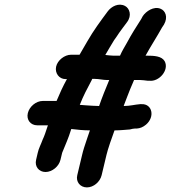

<svg xmlns="http://www.w3.org/2000/svg" viewBox="-20 -712 742 835"><path d="M422 50 443 -38C448 -61 468 -118 478 -145H482C501 -145 530 -148 545 -149C553 -151 560 -153 567 -153H575C589 -154 602 -159 615 -170C655 -204 642 -261 596 -259H589C565 -257 545 -251 518 -251C518 -252 520 -256 520 -257C528 -280 538 -302 546 -324L563 -364H590C599 -364 612 -362 621 -361H629C672 -355 717 -408 696 -446C683 -468 652 -470 615 -470H613C636 -512 663 -553 685 -593L693 -605C712 -638 699 -666 678 -674C649 -686 615 -663 601 -642L594 -629C573 -596 551 -562 532 -526C523 -510 510 -489 502 -470H471C460 -470 449 -472 438 -473C450 -495 465 -518 476 -537C485 -549 492 -560 498 -569L514 -591C521 -601 526 -606 532 -615C555 -645 543 -676 524 -686C496 -701 464 -684 448 -662C417 -620 387 -580 359 -531L326 -474H289C261 -474 230 -450 224 -422C218 -394 237 -368 265 -368H271C253 -335 241 -309 226 -273H166C137 -273 108 -249 101 -220C94 -191 113 -167 142 -167H189L188 -166C179 -138 172 -118 166 -106C158 -84 148 -66 144 -47L137 -17C130 12 149 36 178 36C207 36 236 12 243 -17L250 -46C251 -48 251 -51 253 -54C266 -87 276 -106 290 -151C315 -148 343 -145 371 -145L360 -113C349 -81 341 -56 337 -38L316 50C309 79 329 103 358 103C387 103 415 79 422 50ZM446 -364H455C440 -328 424 -289 411 -251C391 -251 372 -253 353 -254L327 -256C344 -299 357 -322 379 -364C379 -365 380 -367 381 -369H391C410 -369 428 -364 446 -364Z"/></svg>

Font: Electronic
Style: HvIt
Weight: 900
Version: Version 1.011